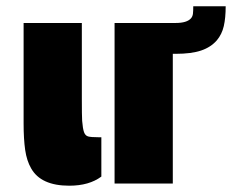

<svg xmlns="http://www.w3.org/2000/svg" viewBox="-20 -583 737 610"><path d="M697 -563Q697 -526 691 -500Q685 -474 669 -455Q650 -433 619 -422.5Q588 -412 538 -412H529V0H344V-510H538Q574 -510 587 -525Q592 -531 593 -539.5Q594 -548 594 -563ZM292 -147H302V-22Q263 7 200 7Q110 7 79 -48Q65 -72 60 -106.5Q55 -141 55 -191V-510H240V-269Q240 -216 241 -199Q243 -174 247 -163Q251 -152 260 -149.5Q269 -147 292 -147Z"/></svg>

Font: Saira Stencil
Style: Regular
Weight: 400
Designer: Hector Gatti with collaboration of the Omnibus-Type team
Foundry: Omnibus-Type
Version: Version 1.003